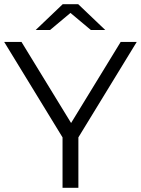

<svg xmlns="http://www.w3.org/2000/svg" viewBox="-20 -901 676 921"><path d="M636 -700H559L321 -311L83 -700H0L280 -242V0H356V-242ZM318 -839 416 -757H485L355 -881H281L151 -757H220Z"/></svg>

Font: Montserrat-Alt1
Style: Regular
Weight: 400
Designer: Differentunic
Foundry: Differentunic
Version: Version 7.222